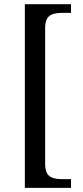

<svg xmlns="http://www.w3.org/2000/svg" viewBox="-20 -780 400 928"><path d="M100.1 -759.8H323.2V-717.8H279.8Q233.4 -717.8 215.8 -700.4Q198.2 -683.1 198.2 -646V14.2Q198.2 50.8 215.8 68.4Q233.4 85.9 279.8 85.9H323.2V127.9H100.1Z"/></svg>

Font: Noto Serif Kannada
Style: Regular
Weight: 400
Designer: Indian Type Foundry
Foundry: Monotype Imaging Inc.
Version: Version 1.01